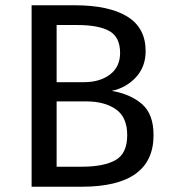

<svg xmlns="http://www.w3.org/2000/svg" viewBox="-20 -709 648 729"><path d="M563 -196Q563 0 290 0H100V-689H263Q394 -689 463.5 -646Q533 -603 533 -515Q533 -455 495.5 -415Q458 -375 404 -364Q475 -352 519 -314Q563 -276 563 -196ZM195 -614V-397H299Q359 -397 397.5 -426Q436 -455 436 -508Q436 -568 395.5 -591Q355 -614 273 -614ZM463 -196Q463 -264 420 -294Q377 -324 308 -324H195V-76H290Q374 -76 418.5 -101Q463 -126 463 -196Z"/></svg>

Font: Wolseley Sans
Style: Regular
Weight: 400
Designer: Carrois Corporate & Edenspiekermann AG
Foundry: Carrois Corporate GbR & Edenspiekermann AG
Version: Version 4.202